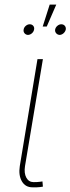

<svg xmlns="http://www.w3.org/2000/svg" viewBox="-20 -801 304 828"><path d="M141.6 -545.9H165L87.9 -85Q83 -54.2 93.5 -34.9Q104 -15.6 125 -15.6Q142.1 -15.6 152.3 -17.1Q162.6 -18.6 163.1 -18.6L165 3.9Q163.1 4.4 151.6 5.9Q140.1 7.3 121.1 6.8Q89.8 7.3 74.5 -18.8Q59.1 -44.9 65.4 -85ZM164.1 -686.5 194.3 -781.2H222.7L181.6 -686.5ZM82 -673.8Q83.5 -683.1 91.3 -689.7Q99.1 -696.3 108.4 -696.3Q117.7 -696.3 123.3 -689.7Q128.9 -683.1 127 -673.8Q125.5 -664.6 117.9 -657.7Q110.4 -650.9 100.6 -650.4Q91.3 -650.9 85.7 -657.7Q80.1 -664.6 82 -673.8ZM217.8 -673.8Q219.7 -683.1 227.5 -689.7Q235.4 -696.3 244.1 -696.3Q253.9 -696.3 259.5 -689.7Q265.1 -683.1 263.7 -673.8Q261.7 -664.6 254.2 -657.7Q246.6 -650.9 237.3 -650.4Q228 -650.9 222.2 -657.7Q216.3 -664.6 217.8 -673.8Z"/></svg>

Font: Inter Tight Thin
Style: Italic
Weight: 250
Italic angle: -9.39999°
Designer: Rasmus Andersson
Foundry: rsms
Version: Version 3.004